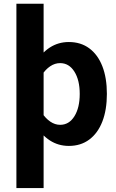

<svg xmlns="http://www.w3.org/2000/svg" viewBox="-20 -757 605 1002"><path d="M65.6 -737.4V224.5H207.6V-737.4ZM537.8 -267.1Q537.8 -351 514 -411.6Q490.2 -472.2 445.8 -504.9Q401.4 -537.7 339.4 -537.7Q284.4 -537.7 240.3 -509.2Q196.3 -480.6 161.7 -424.8L198.9 -365.8Q217.4 -394.6 241.9 -411.1Q266.4 -427.6 293.7 -427.6Q340.2 -427.6 368.1 -383.4Q396.1 -339.2 396.1 -266.9Q396.1 -194.7 368.3 -150.2Q340.5 -105.6 294 -105.6Q267.1 -105.6 242.6 -122.2Q218.1 -138.8 198.9 -168.1L161.7 -108.1Q196.3 -52.6 240.4 -24Q284.6 4.5 339.3 4.5Q401.3 4.5 445.7 -28.5Q490.2 -61.5 514 -122.4Q537.8 -183.3 537.8 -267.1Z"/></svg>

Font: Estedad VF
Style: Regular
Weight: 100
Designer: Amin Abedi
Version: Version 7.3